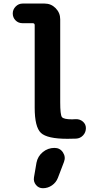

<svg xmlns="http://www.w3.org/2000/svg" viewBox="-20 -750 540 1051"><path d="M278.3 59.6Q308.6 59.6 324.7 84.5Q340.8 109.4 330.1 136.7L296.9 223.6Q287.1 249 264.6 264.6Q242.2 280.3 214.8 280.3Q191.4 280.3 176.8 262.2Q162.1 244.1 166 220.7L179.7 140.6Q186.5 105.5 214.4 82.5Q242.2 59.6 278.3 59.6ZM394.5 -97.7Q417 -98.6 433.6 -84.5Q450.2 -70.3 450.2 -48.8Q450.2 -25.4 434.6 -8.8Q418.9 7.8 396.5 8.8Q381.8 9.8 349.6 9.8Q238.3 9.8 204.1 -22.5Q169.9 -54.7 169.9 -160.2V-612.3Q169.9 -623 159.2 -623H103.5Q80.1 -623 64.9 -638.7Q49.8 -654.3 49.8 -676.3Q49.8 -698.2 65.9 -714.4Q82 -730.5 103.5 -730.5H224.6Q259.8 -730.5 284.7 -705.1Q309.6 -679.7 309.6 -644.5V-190.4Q309.6 -122.1 318.8 -109.4Q328.1 -96.7 375 -96.7Q377.9 -96.7 384.3 -97.2Q390.6 -97.7 394.5 -97.7Z"/></svg>

Font: Rounded-X Mgen+ 1m bold
Style: Bold
Weight: 700
Designer: [Source Han Sans]
Ryoko NISHIZUKA  (kana & ideographs); Paul D. Hunt (Latin, Greek & Cyrillic); Wenlong ZHANG  (bopomofo
Version: Version 1.059.20150602